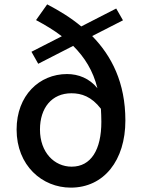

<svg xmlns="http://www.w3.org/2000/svg" viewBox="-20 -845 658 879"><path d="M442 -347C443 -328 444 -308 444 -287C444 -160 397 -82 308 -82C229 -82 163 -147 163 -252C163 -351 217 -418 307 -418C353 -418 399 -403 442 -347ZM155 -553 315 -635C367 -583 406 -522 426 -441C390 -486 339 -506 287 -506C160 -506 56 -408 56 -252C56 -87 173 14 304 14C456 14 554 -111 554 -293C554 -467 491 -589 402 -680L543 -752L512 -806L352 -724C304 -764 250 -797 196 -825L145 -753C188 -730 228 -706 263 -679L124 -608Z"/></svg>

Font: Noto Sans CJK HK Medium
Style: Regular
Weight: 500
Designer: Ryoko NISHIZUKA 西塚涼子 (kana, bopomofo & ideographs); Paul D. Hunt (Latin, Greek & Cyrillic); Sandoll Communications 산돌커뮤니
Foundry: Adobe
Version: Version 2.004;hotconv 1.0.118;makeotfexe 2.5.65603